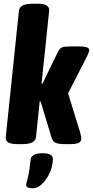

<svg xmlns="http://www.w3.org/2000/svg" viewBox="-20 -775 501 1035"><path d="M76 2Q39 2 24 -7.5Q9 -17 11 -36L82 -717Q86 -755 156 -755H180Q217 -755 232 -745Q247 -735 245 -717L204 -324H209L291 -493Q298 -507 305.5 -514Q313 -521 328.5 -523Q344 -525 373 -525H408Q463 -525 461 -503Q459 -491 448 -469L347 -272L412 -61Q419 -37 418 -23Q416 -10 402.5 -4Q389 2 354 2H336Q293 2 278.5 -5.5Q264 -13 257 -36L199 -228H194L174 -36Q170 2 100 2ZM158 240Q144 240 132.5 236.5Q121 233 121 222Q121 213 124.5 203.5Q128 194 133.5 168Q139 142 145 86Q146 70 161.5 60.5Q177 51 210 51Q265 51 265 82Q265 118 249 154.5Q233 191 208 215.5Q183 240 158 240Z"/></svg>

Font: Asap Condensed Condensed ExtraBold
Style: Italic
Weight: 800
Width: 3
Italic angle: -6°
Designer: Pablo Cosgaya
Foundry: Omnibus-Type
Version: Version 3.001; ttfautohint (v1.8.4.7-5d5b)